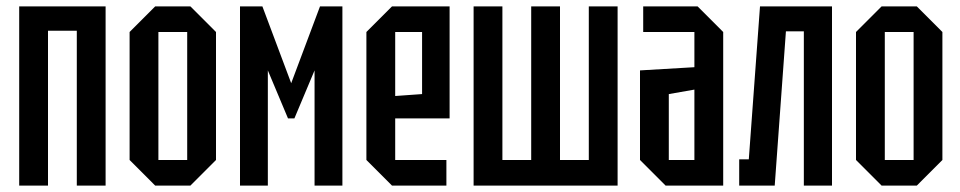

<svg xmlns="http://www.w3.org/2000/svg" viewBox="-20 -580 3000 600"><path d="M40 0V-560H310V0H220V-484H130V0Z M385 -80V-480L465 -560H575L655 -480V-80L575 0H465ZM475 -80H565V-480H475Z M730 0V-560H800L890 -320L980 -560H1050V0H963V-360L900 -210H880L817 -360V0Z M1125 -80V-480L1205 -560H1385V-210H1215V-80H1375V0H1205ZM1215 -280 1299 -286V-480H1215Z M1730 -560V-80H1820V-560H1910V0H1460V-560H1550V-80H1640V-560Z M1980 -80V-360L2150 -370V-480H1990V-560H2160L2240 -480V0H2060ZM2070 -286V-80H2150V-300Z M2580 -560V0H2492V-482H2436L2401 0H2290V-82H2320L2355 -560Z M2655 -80V-480L2735 -560H2845L2925 -480V-80L2845 0H2735ZM2745 -80H2835V-480H2745Z"/></svg>

Font: Tektur Condensed
Style: Regular
Weight: 400
Width: 3
Designer: Adam Jagosz
Foundry: Adam Jagosz
Version: Version 1.005;gftools[0.9.30]